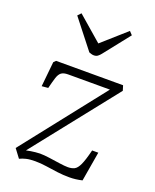

<svg xmlns="http://www.w3.org/2000/svg" viewBox="-143 -845 754 935"><g transform="rotate(20 233.5 -377.5)"><path d="M78 -503H425L433 -477L89 -43Q101 -46 112.5 -47.5Q124 -49 136 -50.5Q148 -52 159 -52Q180 -52 208.5 -48Q237 -44 264.5 -40Q292 -36 308 -36Q328 -36 342 -43Q356 -50 367.5 -75Q379 -100 392 -153H424L398 0Q364 8 332 8Q300 8 269 4Q238 0 208.5 -4.5Q179 -9 150 -9Q122 -9 103.5 -4.5Q85 0 71 7L38 -37L372 -461H156Q132 -461 120.5 -452Q109 -443 102.5 -422.5Q96 -402 87 -366L54 -363L67 -492ZM99 -746 115 -763 242 -653 366 -763 382 -746 276 -612Q269 -603 261 -597Q253 -591 241 -591Q234 -591 228 -593Q222 -595 216 -597Z"/></g></svg>

Font: Literata 18pt ExtraLight
Style: Italic
Weight: 250
Italic angle: -2°
Designer: Latin by Veronika Burian and Jose Scaglione. Greek by Irene Vlachou. Cyrillic by Vera Evstafieva
Foundry: TypeTogether
Version: Version 3.103;gftools[0.9.29]